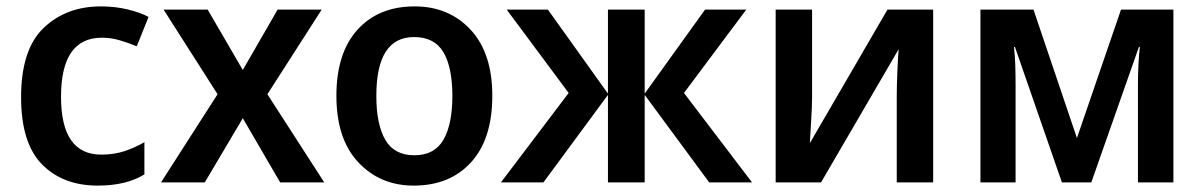

<svg xmlns="http://www.w3.org/2000/svg" viewBox="-20 -571 3767 601"><path d="M286 10Q375 10 432 -25V-126Q403 -109 370 -98Q337 -87 297 -87Q171 -87 171 -268Q171 -453 299 -453Q327 -453 354.5 -445Q382 -437 408 -426L445 -518Q419 -532 379.5 -541.5Q340 -551 296 -551Q187 -551 116.5 -483.5Q46 -416 46 -267Q46 -123 111.5 -56.5Q177 10 286 10Z M661 -276 492 -541H630L740 -352L849 -541H987L817 -276L995 0H857L740 -201L621 0H484Z M1521 -271Q1521 -405 1453 -478Q1385 -551 1278 -551Q1165 -551 1099 -478Q1033 -405 1033 -271Q1033 -136 1101.5 -63Q1170 10 1275 10Q1388 10 1454.5 -63Q1521 -136 1521 -271ZM1158 -271Q1158 -455 1276 -455Q1340 -455 1368 -407.5Q1396 -360 1396 -271Q1396 -182 1368 -133.5Q1340 -85 1277 -85Q1214 -85 1186 -133.5Q1158 -182 1158 -271Z M2316 -541 2121 -280 2334 0H2200L1998 -274V0H1883V-274L1681 0H1548L1760 -280L1566 -541H1695L1883 -278V-541H1998V-278L2187 -541Z M2522 -541H2408V0H2550L2793 -417Q2791 -396 2789 -348Q2787 -300 2787 -269V0H2901V-541H2758L2515 -123Q2516 -141 2519 -191Q2522 -241 2522 -267Z M3653 -541H3489L3351 -139L3215 -541H3049V0H3159V-303Q3159 -338 3158 -367.5Q3157 -397 3154 -424H3157L3304 0H3396L3545 -424H3548Q3542 -370 3542 -307V0H3653Z"/></svg>

Font: Noto Sans Display Medium
Style: Regular
Weight: 500
Designer: Monotype Design Team
Foundry: Monotype Imaging Inc.
Version: Version 1.900